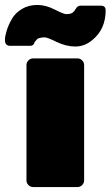

<svg xmlns="http://www.w3.org/2000/svg" viewBox="-57 -756 447 776"><path d="M256 0H77Q66 0 58 -8Q50 -16 50 -27V-493Q50 -504 58 -512Q66 -520 77 -520H256Q267 -520 275 -512Q283 -504 283 -493V-27Q283 -16 275 -8Q267 0 256 0ZM316 -594Q285 -568 247.5 -568Q210 -568 172 -586.5Q134 -605 124 -605Q114 -605 108 -603.5Q102 -602 98.5 -601Q95 -600 92 -596.5Q89 -593 88 -592Q81 -585 81 -580Q76 -571 66 -571H-18Q-26 -571 -31.5 -576.5Q-37 -582 -37 -595.5Q-37 -609 -30 -632Q-23 -655 -9 -679.5Q5 -704 32 -720Q59 -736 93.5 -736Q128 -736 164 -717.5Q200 -699 210 -699Q220 -699 226.5 -700.5Q233 -702 238 -706Q243 -710 250 -721.5Q257 -733 267 -733H351Q370 -733 370 -714Q370 -638 316 -594Z"/></svg>

Font: Rubik One
Style: Regular
Weight: 400
Designer: Hubert and Fischer with Elvire Volk Leonovitch
Foundry: Hubert and Fischer with Elvire Volk Leonovitch
Version: Version 1.001